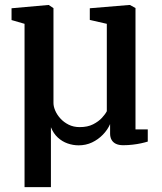

<svg xmlns="http://www.w3.org/2000/svg" viewBox="-20 -588 666 790"><path d="M81 182V-490L27.5 -505.5V-554L178.5 -567.5H180.5L200 -554.5V-164Q200 -150 207.2 -133Q214.5 -116 228.5 -100.5Q242.5 -85 262.5 -75Q282.5 -65 308 -65Q340.5 -65 363 -76.5Q385.5 -88 399.5 -103.2Q413.5 -118.5 419.5 -130.5V-490L349.5 -506V-554L511.5 -567.5H514.5L537.5 -555V-55.5H588V-5.5Q577 -2 561 1.5Q545 5 526 7.2Q507 9.5 487 9.5Q469 9.5 457 3.8Q445 -2 439 -12.8Q433 -23.5 433 -38V-77.5Q422.5 -53.5 403.2 -33.8Q384 -14 358.8 -2Q333.5 10 303.5 10Q280.5 10 258.2 2.2Q236 -5.5 218 -22Q200 -38.5 189.5 -64.5V182Z"/></svg>

Font: Merriweather SemiBold
Style: Regular
Weight: 600
Version: Version 2.100